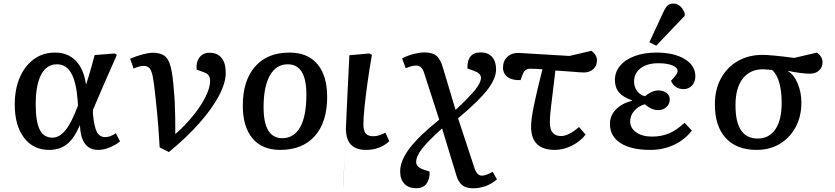

<svg xmlns="http://www.w3.org/2000/svg" viewBox="-20 -830 4702 1081"><path d="M256 14Q167 14 115 -55Q63 -124 63 -241Q63 -328 91.5 -394Q120 -460 171 -497Q222 -534 290 -534Q362 -534 407 -487.5Q452 -441 464 -355H465Q473 -379 479.5 -401Q486 -423 494 -451Q502 -479 513 -520L625 -529L638 -521Q604 -445 568 -362Q532 -279 504 -213L503 -191Q510 -116 525.5 -87Q541 -58 573 -58Q601 -58 632 -80L656 -34Q629 -12 595.5 1Q562 14 533 14Q436 14 430 -124H429Q398 -51 357.5 -18.5Q317 14 256 14ZM275 -55Q315 -55 349.5 -98Q384 -141 419 -236L417 -268Q409 -370 380.5 -419Q352 -468 300 -468Q242 -468 211.5 -409.5Q181 -351 181 -242Q181 -146 203.5 -100.5Q226 -55 275 -55Z M931 26 879 0Q876 -40 874.5 -69Q873 -98 870.5 -127Q868 -156 864.5 -195.5Q861 -235 854 -296Q847 -364 840 -399Q833 -434 821.5 -446.5Q810 -459 790 -459Q765 -459 732 -444L713 -499Q743 -513 780 -523Q817 -533 840 -533Q881 -533 905 -516.5Q929 -500 941 -454Q953 -408 959 -320Q962 -293 964 -252.5Q966 -212 966.5 -166Q967 -120 967 -75Q1023 -124 1067.5 -179Q1112 -234 1137.5 -285.5Q1163 -337 1163 -374Q1163 -411 1131 -422L1087 -438Q1083 -480 1103 -506.5Q1123 -533 1159 -533Q1204 -533 1227.5 -504Q1251 -475 1251 -420Q1251 -363 1212.5 -290.5Q1174 -218 1102.5 -137Q1031 -56 931 26Z M1557 14Q1456 14 1401.5 -51Q1347 -116 1347 -235Q1347 -376 1416 -455Q1485 -534 1610 -534Q1712 -534 1767 -469Q1822 -404 1822 -285Q1822 -142 1752.5 -64Q1683 14 1557 14ZM1569 -52Q1635 -52 1670 -114Q1705 -176 1705 -298Q1705 -468 1600 -468Q1535 -468 1499.5 -405Q1464 -342 1464 -227Q1464 -52 1569 -52Z M2041 14Q1928 14 1928 -103Q1928 -107 1926.5 -85Q1925 -63 1923.5 -25.5Q1922 12 1920 55Q1918 98 1916 137.5Q1914 177 1913 202.5Q1912 228 1912 230.5Q1912 233 1913.5 203Q1915 173 1918 100Q1921 27 1927 -99Q1927 -99 1927 -99Q1927 -99 1927 -99Q1931 -179 1935.5 -283.5Q1940 -388 1947 -519L2060 -529L2074 -521Q2059 -436 2048.5 -359.5Q2038 -283 2032 -223.5Q2026 -164 2026 -130Q2026 -94 2039 -78.5Q2052 -63 2082 -63Q2112 -63 2150 -83L2172 -35Q2119 14 2041 14Z M2325 230Q2281 230 2257 205Q2233 180 2233 135Q2233 75 2285.5 5.5Q2338 -64 2453 -156L2368 -419Q2355 -461 2324 -461Q2306 -461 2290.5 -455.5Q2275 -450 2264 -446L2244 -501Q2257 -509 2279.5 -517Q2302 -525 2326 -530Q2350 -535 2368 -535Q2414 -535 2437 -516Q2460 -497 2474 -448L2545 -211Q2623 -284 2655.5 -324.5Q2688 -365 2688 -392Q2688 -417 2647 -432L2612 -444Q2610 -488 2628.5 -511.5Q2647 -535 2686 -535Q2727 -535 2750 -510Q2773 -485 2773 -440Q2773 -387 2723.5 -323.5Q2674 -260 2559 -164L2652 118Q2666 159 2693 159Q2716 159 2754 137L2778 180Q2719 230 2644 230Q2605 230 2583 213Q2561 196 2549 156L2469 -107Q2389 -35 2356 7.5Q2323 50 2323 83Q2323 110 2365 125L2399 136Q2400 180 2380.5 205Q2361 230 2325 230Z M3104 14Q2970 14 2970 -118Q2970 -157 2985.5 -233.5Q3001 -310 3034 -440Q2995 -443 2964 -443Q2935 -443 2923 -412L2911 -379Q2865 -377 2838.5 -396Q2812 -415 2812 -449Q2812 -487 2836.5 -510Q2861 -533 2901 -532L3186 -515L3310 -544Q3341 -520 3341 -491Q3341 -460 3320.5 -441Q3300 -422 3268 -422Q3251 -422 3205 -426Q3159 -430 3107 -433Q3098 -360 3092.5 -313Q3087 -266 3083.5 -238Q3080 -210 3078.5 -193.5Q3077 -177 3076.5 -165.5Q3076 -154 3076 -140Q3076 -64 3139 -64Q3181 -64 3240 -115L3277 -72Q3246 -33 3199 -9.5Q3152 14 3104 14Z M3642 14Q3533 14 3473.5 -24.5Q3414 -63 3414 -132Q3414 -179 3447.5 -213.5Q3481 -248 3539 -263V-265Q3489 -282 3465.5 -309.5Q3442 -337 3442 -380Q3442 -425 3471.5 -460Q3501 -495 3554 -514.5Q3607 -534 3675 -534Q3775 -534 3835 -497.5Q3895 -461 3895 -401Q3895 -369 3876 -348.5Q3857 -328 3828 -328Q3804 -328 3785.5 -340.5Q3767 -353 3758 -375Q3780 -399 3787.5 -410Q3795 -421 3795 -430Q3795 -450 3765 -462Q3735 -474 3687 -474Q3624 -474 3587 -446Q3550 -418 3550 -371Q3550 -341 3566.5 -318.5Q3583 -296 3611 -288Q3627 -302 3647.5 -311.5Q3668 -321 3686 -321Q3714 -321 3732.5 -307Q3751 -293 3751 -271Q3751 -245 3732.5 -227.5Q3714 -210 3686 -210Q3666 -210 3646.5 -219Q3627 -228 3610 -243Q3573 -232 3550.5 -205.5Q3528 -179 3528 -146Q3528 -109 3562 -85Q3596 -61 3651 -61Q3705 -61 3748 -79.5Q3791 -98 3834 -139L3875 -95Q3837 -44 3775.5 -15Q3714 14 3642 14ZM3675 -573 3636 -592 3715 -762Q3728 -790 3739.5 -800Q3751 -810 3771 -810Q3813 -810 3835 -756V-741Z M4240 14Q4127 14 4065.5 -53.5Q4004 -121 4005 -245Q4005 -326 4039 -388.5Q4073 -451 4133.5 -486Q4194 -521 4273 -521Q4321 -521 4452 -504L4580 -534Q4611 -510 4611 -480Q4611 -451 4591.5 -433Q4572 -415 4538 -415Q4520 -415 4484 -419.5Q4448 -424 4417 -431V-429Q4450 -410 4471 -360Q4492 -310 4492 -253Q4492 -174 4459.5 -114Q4427 -54 4370.5 -20Q4314 14 4240 14ZM4246 -50Q4310 -50 4345.5 -102Q4381 -154 4381 -250Q4381 -318 4367 -366Q4353 -414 4327 -436Q4314 -437 4299.5 -438.5Q4285 -440 4276 -440Q4203 -440 4162 -387.5Q4121 -335 4121 -239Q4120 -50 4246 -50Z"/></svg>

Font: Literata 7pt Medium
Style: Italic
Weight: 500
Italic angle: -2°
Designer: Latin by Veronika Burian and Jose Scaglione. Greek by Irene Vlachou. Cyrillic by Vera Evstafieva
Foundry: TypeTogether
Version: Version 3.002